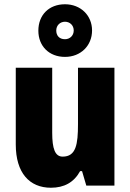

<svg xmlns="http://www.w3.org/2000/svg" viewBox="-20 -871 611 901"><path d="M285 -604C359 -604 412 -657 412 -728C412 -799 358 -851 285 -851C210 -851 160 -801 160 -727C160 -655 210 -604 285 -604ZM285 -687C258 -687 244 -704 244 -728C244 -752 262 -769 285 -769C308 -769 326 -752 326 -728C326 -704 308 -687 285 -687ZM517 -553H346V-289C346 -194 337 -136 274 -136C238 -136 225 -174 225 -248V-553H54V-193C54 -60 118 10 219 10C281 10 327 -15 356 -68H365L385 0H517Z"/></svg>

Font: Noto Sans Devanagari UI Condensed Black
Style: Regular
Weight: 900
Width: 3
Designer: Jelle Bosma - Monotype Design Team
Foundry: Monotype Imaging Inc.
Version: Version 2.004